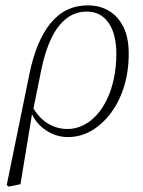

<svg xmlns="http://www.w3.org/2000/svg" viewBox="-20 -496 531 713"><path d="M12 197 5 191 89 -220Q114 -344 168 -410Q222 -476 306 -476Q351 -476 385 -455.5Q419 -435 438.5 -395.5Q458 -356 458 -297Q458 -230 440.5 -174Q423 -118 391.5 -76Q360 -34 319.5 -10.5Q279 13 232 13Q185 13 145 -16Q105 -45 88 -98L93 -114Q116 -66 151.5 -41.5Q187 -17 231 -17Q261 -17 288.5 -30.5Q316 -44 338.5 -68.5Q361 -93 377.5 -127.5Q394 -162 403 -205Q412 -248 412 -296Q412 -370 383 -411.5Q354 -453 302 -453Q260 -453 227 -427.5Q194 -402 171 -354.5Q148 -307 134 -240L102 -82L100 -79L56 188Z"/></svg>

Font: Source Serif 4 36pt Light
Style: Italic
Weight: 300
Italic angle: -12°
Designer: Frank Grießhammer
Foundry: Adobe Systems Incorporated
Version: Version 4.004;hotconv 1.0.116;makeotfexe 2.5.65601